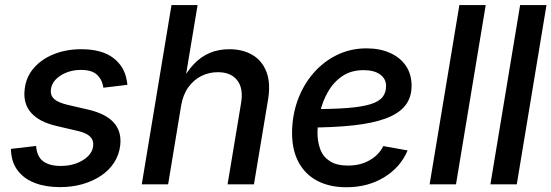

<svg xmlns="http://www.w3.org/2000/svg" viewBox="-20 -748 2237 779"><path d="M223.6 11.2Q165.5 11.2 122.1 -5.4Q78.6 -22 53.5 -54Q28.3 -85.9 24.9 -131.8Q24.4 -134.8 24.4 -137.9Q24.4 -141.1 24.4 -144L126.5 -155.8Q129.4 -113.3 154.8 -94Q180.2 -74.7 226.6 -74.7Q261.7 -74.7 290.3 -85.4Q318.8 -96.2 337.2 -114.3Q355.5 -132.3 357.9 -155.3Q360.8 -178.2 345.7 -193.6Q330.6 -209 294.9 -216.8L207.5 -237.3Q137.7 -253.9 105.5 -291.3Q73.2 -328.6 80.1 -385.7Q85.4 -435.5 117.4 -472.2Q149.4 -508.8 199.5 -528.6Q249.5 -548.3 309.1 -548.3Q393.1 -548.3 439 -513.4Q484.9 -478.5 494.1 -422.4Q495.1 -418 495.8 -413.3Q496.6 -408.7 496.6 -403.8L399.4 -392.1Q395.5 -422.9 374.8 -443.6Q354 -464.4 308.1 -464.4Q277.3 -464.4 250.7 -454.1Q224.1 -443.8 206.8 -426.3Q189.5 -408.7 186.5 -385.3Q183.6 -361.3 199.7 -346.4Q215.8 -331.5 255.9 -322.3L340.3 -302.7Q410.2 -286.1 442.1 -250Q474.1 -213.9 467.8 -158.2Q463.4 -120.1 443.1 -88.6Q422.9 -57.1 389.6 -34.9Q356.4 -12.7 314.2 -0.7Q272 11.2 223.6 11.2Z M714.8 -318.8 662.1 0H555.2L675.8 -727.5H781.7L728.5 -408.2H712.4Q736.8 -457 766.6 -488Q796.4 -519 832 -533.7Q867.7 -548.3 910.2 -548.3Q965.3 -548.3 1004.6 -524.9Q1043.9 -501.5 1061.3 -455.8Q1078.6 -410.2 1067.4 -342.8L1010.3 0H903.3L958 -329.1Q968.3 -389.2 942.6 -422.1Q917 -455.1 863.8 -455.1Q827.6 -455.1 796.6 -439.5Q765.6 -423.8 743.9 -393.6Q722.2 -363.3 714.8 -318.8Z M1385.3 11.7Q1316.9 11.7 1267.3 -14.4Q1217.8 -40.5 1191.2 -90.3Q1164.6 -140.1 1165 -210.4Q1165.5 -281.2 1188.5 -343.3Q1211.4 -405.3 1252.4 -452.1Q1293.5 -499 1348.1 -525.4Q1402.8 -551.8 1466.8 -551.8Q1521 -551.8 1562.3 -533.4Q1603.5 -515.1 1626.7 -481.2Q1649.9 -447.3 1649.9 -399.9Q1649.9 -352.1 1624 -319.6Q1598.1 -287.1 1545.7 -267.6Q1493.2 -248 1413.3 -239.3Q1333.5 -230.5 1225.6 -230.5L1238.3 -305.2Q1329.1 -305.2 1388.9 -309.8Q1448.7 -314.5 1483.2 -325.2Q1517.6 -335.9 1532 -354Q1546.4 -372.1 1546.4 -398.9Q1546.4 -428.7 1522 -446Q1497.6 -463.4 1455.6 -463.4Q1403.8 -463.4 1367.9 -438.5Q1332 -413.6 1310.1 -374.5Q1288.1 -335.4 1278.3 -291.5Q1268.6 -247.6 1268.1 -209.5Q1268.1 -172.4 1279.5 -142.1Q1291 -111.8 1318.4 -94Q1345.7 -76.2 1392.1 -76.2Q1441.9 -76.2 1479.5 -97.7Q1517.1 -119.1 1535.2 -155.3L1633.8 -137.7Q1605 -69.3 1538.8 -28.8Q1472.7 11.7 1385.3 11.7Z M1950.7 -727.5 1830.1 0H1723.1L1843.8 -727.5Z M2197.3 -727.5 2076.7 0H1969.7L2090.3 -727.5Z"/></svg>

Font: Inter 17pt Medium
Style: Italic
Weight: 500
Italic angle: -9.3988°
Version: Version 4.001;git-66647c0bb